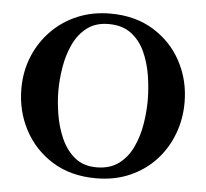

<svg xmlns="http://www.w3.org/2000/svg" viewBox="-48 -662 780 727"><g transform="rotate(5 342.5 -299.0)"><path d="M651.9 -300.3Q651.9 -237.3 630.4 -180.4Q608.9 -123.5 568.4 -79.8Q527.8 -36.1 470.7 -11Q413.6 14.2 342.3 14.2Q246.6 14.2 177 -28.8Q107.4 -71.8 69.6 -143.3Q31.7 -214.8 31.7 -299.8Q31.7 -365.2 54.9 -421.9Q78.1 -478.5 119.9 -521.2Q161.6 -564 218.5 -587.9Q275.4 -611.8 343.3 -611.8Q438 -611.8 507.3 -569.1Q576.7 -526.4 614.3 -455.6Q651.9 -384.8 651.9 -300.3ZM512.2 -296.4Q512.2 -342.8 504.4 -391.1Q496.6 -439.5 477.8 -480.5Q459 -521.5 425.5 -546.6Q392.1 -571.8 340.3 -571.8Q290.5 -571.8 257.8 -546.6Q225.1 -521.5 206.3 -481.2Q187.5 -440.9 179.7 -393.8Q171.9 -346.7 171.9 -303.2Q171.9 -262.2 179.7 -214.4Q187.5 -166.5 206.3 -124Q225.1 -81.5 257.8 -54.4Q290.5 -27.3 340.8 -27.3Q391.6 -27.3 425 -52.2Q458.5 -77.1 477.5 -117.7Q496.6 -158.2 504.4 -205.3Q512.2 -252.4 512.2 -296.4Z"/></g></svg>

Font: Scheherazade New SemiBold
Style: Regular
Weight: 600
Designer: SIL International
Foundry: SIL International
Version: Version 4.000